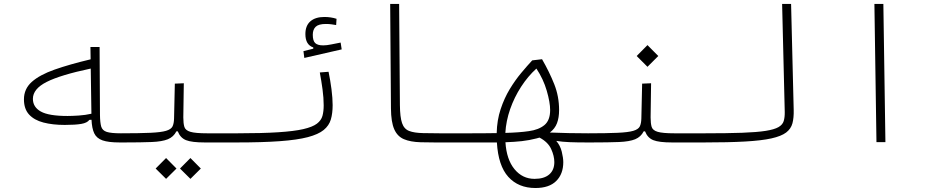

<svg xmlns="http://www.w3.org/2000/svg" viewBox="-20 -713 4728 963"><path d="M304.7 -86.4Q244.1 -86.4 198 -98.4Q151.9 -110.4 126 -138.4Q100.1 -166.5 100.1 -214.8Q100.1 -267.1 139.4 -302.2Q178.7 -337.4 253.4 -363.8Q328.1 -390.1 434.6 -415.5L433.6 -477.1H479.5L481.4 -136.7Q481.9 -98.6 487.5 -78.6Q493.2 -58.6 515.1 -51.5Q537.1 -44.4 585.9 -44.4Q606.4 -44.4 613.5 -40.3Q620.6 -36.1 620.6 -22Q620.6 -9.8 612.8 -4.2Q605 1.5 580.1 1.5Q523.9 1.5 494.1 -9Q464.4 -19.5 452.6 -44.4Q440.9 -69.3 439 -112.3L428.2 -111.8Q417.5 -96.7 387.7 -91.6Q357.9 -86.4 304.7 -86.4ZM435.1 -369.1Q282.7 -336.9 213.9 -302Q145 -267.1 145 -217.3Q145 -175.8 184.8 -153.6Q224.6 -131.3 318.8 -131.3Q341.3 -131.3 375 -133.5Q408.7 -135.7 438.5 -142.6Z M580.1 1.5 585.9 -44.4Q679.7 -44.4 733.6 -46.9Q787.6 -49.3 813 -56.9Q838.4 -64.5 845.5 -79.3Q852.5 -94.2 853 -119.1L856.9 -293.5L901.9 -295.4L899.4 -124Q899.4 -93.8 904.8 -76.4Q910.2 -59.1 935.1 -51.8Q960 -44.4 1018.6 -44.4H1171.9Q1190.4 -44.4 1197 -40.8Q1203.6 -37.1 1203.6 -22Q1203.6 -7.3 1193.6 -2.9Q1183.6 1.5 1166 1.5H1007.3Q941.9 1.5 913.1 -10Q884.3 -21.5 871.6 -54.2H864.7Q850.6 -26.4 822 -14.6Q793.5 -2.9 741 -0.7Q688.5 1.5 602.1 1.5Q596.7 1.5 591.3 1.5Q585.9 1.5 580.1 1.5ZM813 184.1 760.7 132.3 813 79.6 865.2 132.3ZM935.1 184.1 882.8 132.3 935.1 79.6 987.3 132.3Z M1166 1.5Q1154.8 1.5 1154.8 -23.9Q1154.8 -44.4 1171.9 -44.4Q1294.9 -44.4 1374.8 -49.6Q1454.6 -54.7 1501.2 -65.4Q1547.9 -76.2 1569.6 -92.8Q1591.3 -109.4 1597.4 -132.1Q1603.5 -154.8 1603.5 -184.6Q1603.5 -221.2 1597.7 -264.9Q1591.8 -308.6 1584 -349.6L1627.9 -353Q1636.7 -311 1642.6 -265.6Q1648.4 -220.2 1648.4 -185.5Q1648.4 -144.5 1639.4 -113.8Q1630.4 -83 1603.5 -61Q1576.7 -39.1 1523.7 -25.1Q1470.7 -11.2 1383.5 -4.9Q1296.4 1.5 1166 1.5ZM1506.3 -422.4 1502 -456.5 1551.3 -468.8V-475.1Q1511.7 -488.3 1511.7 -542Q1511.7 -584.5 1536.9 -606.2Q1562 -627.9 1606.9 -627.9Q1639.6 -627.9 1668 -618.7L1666 -587.4Q1653.3 -589.4 1641.6 -591.1Q1629.9 -592.8 1614.3 -592.8Q1578.1 -592.8 1563.5 -578.9Q1548.8 -564.9 1548.8 -538.6Q1548.8 -508.8 1560.8 -497.1Q1572.8 -485.4 1601.1 -485.4Q1618.2 -485.4 1641.6 -490.2Q1665 -495.1 1688.5 -499.5L1693.8 -465.3Z M2337.9 1.5Q2321.8 1.5 2305.4 1.5Q2289.1 1.5 2272.9 1.5Q2224.6 2 2177.7 1.7Q2130.9 1.5 2089.8 0.5Q2038.6 -1 2005.9 -14.9Q1973.1 -28.8 1957.3 -64.9Q1941.4 -101.1 1940.9 -168.9L1937 -693.4H1981.9L1985.8 -186Q1986.3 -125 1996.6 -95.5Q2006.8 -65.9 2032 -56.2Q2057.1 -46.4 2102.1 -45.4Q2140.6 -44.4 2184.8 -44.4Q2229 -44.4 2282.7 -44.4Q2297.4 -44.4 2312.5 -44.4Q2327.6 -44.4 2343.8 -44.4Q2350.6 -44.4 2355.7 -39.6Q2360.8 -34.7 2360.8 -23.4Q2360.8 1.5 2337.9 1.5Z M2665.5 230Q2580.1 230 2529.5 174.1Q2479 118.2 2472.2 1.5Q2452.1 1.5 2429.7 1.5Q2407.2 1.5 2381.8 1.5Q2371.6 1.5 2360.6 1.5Q2349.6 1.5 2337.9 1.5Q2322.8 1.5 2317.6 -3.7Q2312.5 -8.8 2312.5 -22.5Q2312.5 -36.6 2320.6 -40.5Q2328.6 -44.4 2343.8 -44.4Q2381.3 -44.4 2412.8 -44.7Q2444.3 -44.9 2471.2 -45.4Q2472.7 -110.4 2491 -165.5Q2509.3 -220.7 2536.6 -265.9Q2564 -311 2594 -346.9Q2624 -382.8 2649.4 -410.2L2698.7 -416Q2735.8 -351.6 2760 -290.5Q2784.2 -229.5 2784.2 -161.1Q2784.2 -123 2773.7 -95.2Q2763.2 -67.4 2737.8 -48.3Q2834.5 -44.4 2929.7 -44.4Q2954.1 -44.4 2963.9 -40.3Q2973.6 -36.1 2973.6 -22Q2973.6 -7.3 2963.4 -2.9Q2953.1 1.5 2923.8 1.5Q2873 1.5 2836.4 0Q2799.8 -1.5 2770 -6.3Q2790 16.6 2797.6 47.9Q2805.2 79.1 2805.2 100.1Q2805.2 159.7 2769.8 194.8Q2734.4 230 2665.5 230ZM2514.6 -46.4Q2585.4 -48.3 2632.3 -55.2Q2682.1 -62 2710.7 -85.7Q2739.3 -109.4 2739.3 -161.1Q2739.3 -199.2 2722.4 -257.6Q2705.6 -315.9 2670.4 -369.1Q2627.4 -330.1 2593.5 -277.6Q2559.6 -225.1 2538.8 -165.8Q2518.1 -106.4 2514.6 -46.4ZM2686 -22.9Q2678.7 -20.5 2670.4 -18.6Q2634.3 -9.3 2597.2 -5.1Q2560.1 -1 2515.1 0.5Q2520.5 86.9 2560.5 135.5Q2600.6 184.1 2661.1 184.1Q2709 184.1 2734.6 162.1Q2760.3 140.1 2760.3 100.1Q2760.3 69.3 2744.4 34.4Q2728.5 -0.5 2686 -22.9Z M2923.8 1.5 2929.7 -44.4Q3023.4 -44.4 3077.4 -46.9Q3131.3 -49.3 3156.7 -56.9Q3182.1 -64.5 3189.2 -79.3Q3196.3 -94.2 3196.8 -119.1L3200.7 -293.5L3245.6 -295.4L3243.2 -124Q3243.2 -93.8 3248.5 -76.4Q3253.9 -59.1 3278.8 -51.8Q3303.7 -44.4 3362.3 -44.4H3515.6Q3534.2 -44.4 3540.8 -40.8Q3547.4 -37.1 3547.4 -22Q3547.4 -7.3 3537.4 -2.9Q3527.3 1.5 3509.8 1.5H3351.1Q3285.6 1.5 3256.8 -10Q3228 -21.5 3215.3 -54.2H3208.5Q3194.3 -26.4 3165.8 -14.6Q3137.2 -2.9 3084.7 -0.7Q3032.2 1.5 2945.8 1.5Q2940.4 1.5 2935.1 1.5Q2929.7 1.5 2923.8 1.5ZM3227.5 -377.9 3173.3 -432.1 3227.5 -486.8 3281.7 -432.1Z M3509.8 1.5Q3482.9 1.5 3482.9 -21Q3482.9 -35.2 3491.9 -39.8Q3501 -44.4 3515.6 -44.4Q3628.9 -44.4 3702.9 -47.1Q3776.9 -49.8 3820.3 -56.6Q3863.8 -63.5 3884.5 -75.4Q3905.3 -87.4 3910.9 -106.2Q3916.5 -125 3916 -151.4L3902.8 -693.4H3947.8L3960.9 -161.1Q3961.9 -122.6 3954.6 -94.7Q3947.3 -66.9 3922.9 -48.3Q3898.4 -29.8 3848.9 -18.8Q3799.3 -7.8 3716.8 -3.2Q3634.3 1.5 3509.8 1.5Z M4376 0 4365.7 -693.4H4410.6L4420.9 0Z"/></svg>

Font: Cascadia Code NF ExtraLight
Style: Regular
Weight: 200
Monospace: yes
Designer: Aaron Bell
Foundry: Saja Typeworks
Version: Version 2404.023; ttfautohint (v1.8.4)